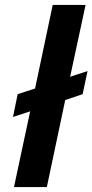

<svg xmlns="http://www.w3.org/2000/svg" viewBox="-20 -763 377 783"><path d="M37 0 103 -309 33 -286 52 -379 123 -402 195 -743H329L266 -450L337 -473L317 -379L246 -355L171 0Z"/></svg>

Font: Saira SemiExpanded SemiBold
Style: Italic
Weight: 600
Width: 6
Italic angle: -12°
Designer: Hector Gatti with collaboration of the Omnibus-Type team
Foundry: Omnibus-Type
Version: Version 1.101